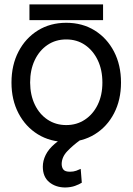

<svg xmlns="http://www.w3.org/2000/svg" viewBox="-20 -625 591 856"><path d="M275.4 7.8Q204.1 7.8 148.9 -26.1Q93.8 -60.1 62.5 -119.9Q31.2 -179.7 31.2 -256.8Q31.2 -335 62.5 -395Q93.8 -455.1 148.9 -489.3Q204.1 -523.4 275.4 -523.4Q347.2 -523.4 402.1 -489.3Q457 -455.1 488.3 -395Q519.5 -335 519.5 -256.8Q519.5 -179.7 488.5 -119.9Q457.5 -60.1 402.3 -26.1Q347.2 7.8 275.4 7.8ZM275.4 -67.4Q322.3 -67.4 358.6 -91.6Q395 -115.7 415.8 -158.4Q436.5 -201.2 436.5 -256.8Q436.5 -313.5 415.8 -356.7Q395 -399.9 358.9 -424.6Q322.8 -449.2 275.4 -449.2Q228 -449.2 191.7 -424.6Q155.3 -399.9 134.8 -356.7Q114.3 -313.5 114.3 -256.8Q114.7 -201.2 135.3 -158.4Q155.8 -115.7 192.1 -91.6Q228.5 -67.4 275.4 -67.4ZM270.5 210.9Q227.5 210.4 199.2 186.8Q170.9 163.1 170.9 118.2Q170.9 91.8 183.6 65.9Q196.3 40 224.4 15.9Q252.4 -8.3 298.8 -29.3L336.9 0Q305.2 22.9 280.3 48.8Q255.4 74.7 254.9 106.4Q255.4 122.6 263.2 131.6Q271 140.6 292 140.6Q307.6 140.6 319.8 136.2Q332 131.8 339.8 127.9L344.7 189.5Q333.5 196.8 314.7 203.6Q295.9 210.4 270.5 210.9ZM439.5 -605.5V-535.2H111.3V-605.5Z"/></svg>

Font: Inter Display V
Style: Regular
Weight: 400
Designer: Rasmus Andersson
Foundry: rsms
Version: Version 3.015;git-src